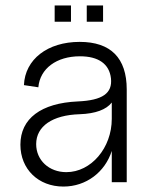

<svg xmlns="http://www.w3.org/2000/svg" viewBox="-20 -670 559 706"><path d="M213 16C297 16 366 -37 391 -115V0H446V-341C446 -457 387 -516 273 -516C155 -516 72 -452 68 -357L121 -349C127 -418 188 -463 274 -463C342 -463 382 -435 388 -382C394 -327 357 -301 266 -297C131 -291 55 -234 55 -138C55 -48 121 16 213 16ZM224 -37C160 -37 113 -81 113 -140C113 -206 173 -247 273 -250C331 -252 371 -267 391 -293V-233C391 -126 315 -37 224 -37ZM299 -590H359V-650H299ZM181 -590H241V-650H181Z"/></svg>

Font: Uncut Sans Light
Style: Regular
Weight: 300
Designer: Kasper Nordkvist
Foundry: UNCUT.wtf
Version: Version 1.304;Glyphs 3.2 (3246)